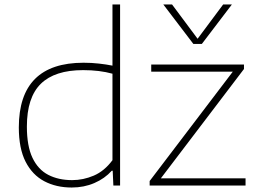

<svg xmlns="http://www.w3.org/2000/svg" viewBox="-20 -828 1148 857"><path d="M300 9Q231 9 177.8 -19Q124.5 -47 94.2 -106.2Q64 -165.5 64 -259Q64 -548 353 -548Q388.5 -548 421.8 -544.2Q455 -540.5 482 -535V-808H516V0H486L483 -66H479Q447.5 -31 401.2 -11Q355 9 300 9ZM302 -24Q351.5 -24 398.8 -44.2Q446 -64.5 482 -113V-499Q424.5 -515 351 -515Q224.5 -515 162.2 -454Q100 -393 100 -263Q100 -176 125 -123.5Q150 -71 195.5 -47.5Q241 -24 302 -24ZM648 0V-20L1019 -508H655V-540H1069V-520L698 -32H1076V0ZM843 -632 709 -808H748L862 -655L976 -808H1015L881 -632Z"/></svg>

Font: Encode Sans Expanded Expanded Thin
Style: Regular
Weight: 100
Width: 7
Designer: Multiple Designers
Foundry: Impallari Type
Version: Version 3.000; ttfautohint (v1.8.3) -l 8 -r 50 -G 200 -x 14 